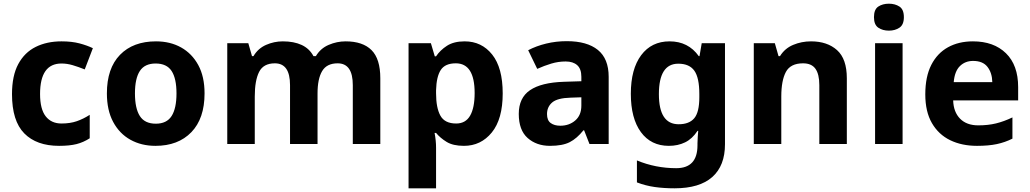

<svg xmlns="http://www.w3.org/2000/svg" viewBox="-20 -780 5578 1040"><path d="M300 10Q178 10 111.5 -57.5Q45 -125 45 -270Q45 -370 79 -433Q113 -496 173.5 -526Q234 -556 313 -556Q369 -556 410.5 -545Q452 -534 483 -519L439 -404Q404 -418 373.5 -427Q343 -436 313 -436Q197 -436 197 -271Q197 -189 227.5 -150Q258 -111 313 -111Q360 -111 396 -123.5Q432 -136 466 -158V-31Q432 -9 394.5 0.5Q357 10 300 10Z M1088 -274Q1088 -138 1016.5 -64Q945 10 822 10Q746 10 686.5 -23Q627 -56 593 -119.5Q559 -183 559 -274Q559 -410 630 -483Q701 -556 825 -556Q902 -556 961 -523Q1020 -490 1054 -427.5Q1088 -365 1088 -274ZM711 -274Q711 -193 737.5 -151.5Q764 -110 824 -110Q883 -110 909.5 -151.5Q936 -193 936 -274Q936 -355 909.5 -395.5Q883 -436 823 -436Q764 -436 737.5 -395.5Q711 -355 711 -274Z M1852 -556Q1945 -556 1992.5 -508.5Q2040 -461 2040 -356V0H1891V-319Q1891 -437 1809 -437Q1750 -437 1725 -395Q1700 -353 1700 -274V0H1551V-319Q1551 -437 1469 -437Q1407 -437 1383.5 -390.5Q1360 -344 1360 -257V0H1211V-546H1325L1345 -476H1353Q1378 -518 1421.5 -537Q1465 -556 1512 -556Q1572 -556 1614 -536.5Q1656 -517 1678 -476H1691Q1716 -518 1760.5 -537Q1805 -556 1852 -556Z M2497 -556Q2589 -556 2646 -484.5Q2703 -413 2703 -274Q2703 -135 2644 -62.5Q2585 10 2493 10Q2434 10 2399 -11.5Q2364 -33 2342 -60H2334Q2342 -18 2342 20V240H2193V-546H2314L2335 -475H2342Q2364 -508 2401 -532Q2438 -556 2497 -556ZM2449 -437Q2391 -437 2367.5 -401Q2344 -365 2342 -291V-275Q2342 -196 2365.5 -153.5Q2389 -111 2451 -111Q2502 -111 2526.5 -153.5Q2551 -196 2551 -276Q2551 -437 2449 -437Z M3050 -557Q3160 -557 3218.5 -509.5Q3277 -462 3277 -364V0H3173L3144 -74H3140Q3105 -30 3066 -10Q3027 10 2959 10Q2886 10 2838 -32.5Q2790 -75 2790 -163Q2790 -250 2851 -291.5Q2912 -333 3034 -337L3129 -340V-364Q3129 -407 3106.5 -427Q3084 -447 3044 -447Q3004 -447 2966 -435.5Q2928 -424 2890 -407L2841 -508Q2885 -531 2938.5 -544Q2992 -557 3050 -557ZM3071 -251Q2999 -249 2971 -225Q2943 -201 2943 -162Q2943 -128 2963 -113.5Q2983 -99 3015 -99Q3063 -99 3096 -127.5Q3129 -156 3129 -208V-253Z M3607 -556Q3708 -556 3765 -476H3769L3781 -546H3907V1Q3907 118 3838 179Q3769 240 3634 240Q3576 240 3526.5 233Q3477 226 3430 208V89Q3531 131 3643 131Q3758 131 3758 7V-4Q3758 -21 3759.5 -39Q3761 -57 3762 -71H3758Q3730 -28 3691 -9Q3652 10 3603 10Q3506 10 3451.5 -64.5Q3397 -139 3397 -272Q3397 -406 3453 -481Q3509 -556 3607 -556ZM3654 -435Q3549 -435 3549 -270Q3549 -107 3656 -107Q3713 -107 3740.5 -139.5Q3768 -172 3768 -253V-271Q3768 -359 3741 -397Q3714 -435 3654 -435Z M4373 -556Q4461 -556 4514 -508.5Q4567 -461 4567 -356V0H4418V-319Q4418 -378 4397 -407.5Q4376 -437 4330 -437Q4262 -437 4237 -390.5Q4212 -344 4212 -257V0H4063V-546H4177L4197 -476H4205Q4231 -518 4276.5 -537Q4322 -556 4373 -556Z M4795 -760Q4828 -760 4852 -744.5Q4876 -729 4876 -687Q4876 -646 4852 -630Q4828 -614 4795 -614Q4761 -614 4737.5 -630Q4714 -646 4714 -687Q4714 -729 4737.5 -744.5Q4761 -760 4795 -760ZM4869 -546V0H4720V-546Z M5250 -556Q5363 -556 5429 -491.5Q5495 -427 5495 -308V-236H5143Q5145 -173 5180.5 -137Q5216 -101 5279 -101Q5332 -101 5375 -111.5Q5418 -122 5464 -144V-29Q5424 -9 5379.5 0.5Q5335 10 5272 10Q5190 10 5127 -20.5Q5064 -51 5028 -113Q4992 -175 4992 -269Q4992 -365 5024.5 -428.5Q5057 -492 5115 -524Q5173 -556 5250 -556ZM5251 -450Q5208 -450 5179.5 -422Q5151 -394 5146 -335H5355Q5354 -385 5329 -417.5Q5304 -450 5251 -450Z"/></svg>

Font: Noto Sans Devanagari UI
Style: Bold
Weight: 700
Designer: Jelle Bosma - Monotype Design Team
Foundry: Monotype Imaging Inc.
Version: Version 2.004; ttfautohint (v1.8.4.7-5d5b)